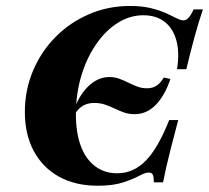

<svg xmlns="http://www.w3.org/2000/svg" viewBox="-20 -602 690 634"><path d="M302.4 11.3Q229 11.3 175 -18.5Q121 -48.4 91.5 -103.2Q62.1 -158.1 62.1 -232.3Q62.1 -304.8 89.1 -368.5Q116.1 -432.3 163.7 -480.2Q211.3 -528.2 274.2 -555.2Q337.1 -582.3 408.9 -582.3Q449.2 -582.3 478.6 -575Q508.1 -567.7 529 -558.1Q550 -548.4 563.7 -541.5Q577.4 -534.7 586.3 -534.7Q594.4 -534.7 602.4 -543.1Q610.5 -551.6 619.4 -571H650Q635.5 -528.2 622.2 -479.4Q608.9 -430.6 595.2 -373.4H564.5Q573.4 -428.2 562.5 -468.1Q551.6 -508.1 523.8 -529.8Q496 -551.6 453.2 -551.6Q408.1 -551.6 367.7 -525.8Q327.4 -500 296.4 -454.4Q265.3 -408.9 248 -350Q230.6 -291.1 230.6 -224.2Q230.6 -163.7 246.8 -120.2Q262.9 -76.6 294 -53.2Q325 -29.8 366.9 -29.8Q421 -29.8 461.7 -71.8Q502.4 -113.7 538.7 -205.6H568.5Q554 -151.6 544.4 -113.3Q534.7 -75 528.6 -48.4Q522.6 -21.8 518.5 0H487.9Q487.9 -18.5 484.3 -25.4Q480.6 -32.3 471.8 -32.3Q459.7 -32.3 439.5 -21.4Q419.4 -10.5 386.3 0.4Q353.2 11.3 302.4 11.3ZM425 -225Q405.6 -225 389.5 -230.6Q373.4 -236.3 358.5 -243.5Q343.5 -250.8 327 -256.5Q310.5 -262.1 291.1 -262.1Q250.8 -262.1 229 -228.2H221Q237.9 -283.9 270.2 -315.7Q302.4 -347.6 341.1 -347.6Q358.9 -347.6 374.2 -341.9Q389.5 -336.3 404 -329Q418.5 -321.8 433.5 -316.1Q448.4 -310.5 465.3 -310.5Q483.9 -310.5 496.8 -319Q509.7 -327.4 521 -346L542.7 -341.1Q523.4 -284.7 493.5 -254.8Q463.7 -225 425 -225Z"/></svg>

Font: Playfair 5pt SemiExpanded Light Black
Style: Italic
Weight: 900
Italic angle: -15.6°
Version: Version 2.001;gftools[0.9.30]